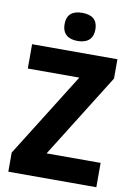

<svg xmlns="http://www.w3.org/2000/svg" viewBox="-100 -1088 737 1057"><g transform="rotate(10 268.5 -559.0)"><path d="M273 -1025C222 -1025 187 -1005 187 -947C187 -890 223 -868 273 -868C323 -868 359 -890 359 -947C359 -1004 324 -1025 273 -1025ZM515 -93V-229H213L507 -699V-807H30V-671H318L23 -200V-93Z"/></g></svg>

Font: Noto Sans Kannada UI SemiCondensed ExtraBold
Style: Regular
Weight: 800
Width: 4
Designer: Jelle Bosma - Monotype Design Team
Foundry: Monotype Imaging Inc.
Version: Version 2.005